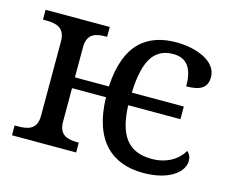

<svg xmlns="http://www.w3.org/2000/svg" viewBox="-83 -664 960 792"><g transform="rotate(15 397.0 -268.0)"><path d="M585 10C698 10 755 -40 755 -86C755 -104 748 -117 738 -125C715 -84 667 -55 605 -55C503 -55 459 -116 454 -244H677V-298H455C460 -451 508 -496 580 -496C647 -496 665 -444 665 -381C724 -381 754 -398 754 -444C754 -513 663 -546 580 -546C460 -546 367 -486 357 -298H212V-427C212 -486 250 -494 294 -494H297V-536H23V-494H36C80 -494 118 -485 118 -426V-109C118 -50 80 -42 36 -42H23V0H297V-42H294C250 -42 212 -50 212 -109V-252H357C361 -65 455 10 585 10Z"/></g></svg>

Font: Noto Serif Thai
Style: Regular
Weight: 400
Designer: Monotype Design Team
Foundry: Monotype Imaging Inc.
Version: Version 1.901